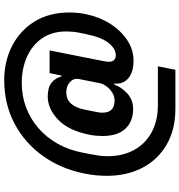

<svg xmlns="http://www.w3.org/2000/svg" viewBox="10 -760 870 931"><g transform="rotate(-90 445.5 -294.0)"><path d="M573 121H384Q284 121 211 79Q138 37 98.5 -38Q59 -113 59 -211Q59 -237 61.5 -263.5Q64 -290 70 -320Q93 -435 156 -522.5Q219 -610 313 -659.5Q407 -709 523 -709Q614 -709 688.5 -671Q763 -633 807 -562Q851 -491 851 -393Q851 -373 849 -353Q847 -333 843 -314Q830 -249 797 -196.5Q764 -144 717.5 -113Q671 -82 618 -82Q565 -82 535.5 -104.5Q506 -127 506 -164Q506 -167 506 -169.5Q506 -172 506 -175H501Q489 -140 458 -112Q427 -84 383 -84Q322 -84 287 -122Q252 -160 252 -233Q252 -248 253.5 -264.5Q255 -281 259 -299Q279 -398 331.5 -448Q384 -498 444 -498Q488 -498 511 -479Q534 -460 541 -431H545L557 -489H667L615 -227Q614 -219 613 -212.5Q612 -206 612 -201Q612 -185 620.5 -176.5Q629 -168 643 -168Q675 -168 703 -202.5Q731 -237 747 -316L753 -346Q756 -361 757.5 -377.5Q759 -394 759 -408Q759 -477 726 -525Q693 -573 636.5 -598.5Q580 -624 509 -624Q446 -624 390.5 -603Q335 -582 290.5 -543.5Q246 -505 215.5 -451.5Q185 -398 172 -332L164 -292Q160 -270 157 -249.5Q154 -229 154 -209Q154 -134 184.5 -79Q215 -24 270.5 6Q326 36 401 36H590ZM424 -174Q445 -174 463 -185.5Q481 -197 493 -213.5Q505 -230 508 -245L528 -345Q532 -363 524 -377Q516 -391 500.5 -399.5Q485 -408 464 -408Q429 -408 409 -385Q389 -362 381 -324L367 -254Q366 -247 365.5 -242.5Q365 -238 365 -233Q365 -205 379 -189.5Q393 -174 424 -174Z"/></g></svg>

Font: IBM Plex Sans
Style: Italic
Weight: 400
Italic angle: -11.31°
Designer: Mike Abbink, Paul van der Laan, Pieter van Rosmalen
Foundry: Bold Monday
Version: Version 3.201